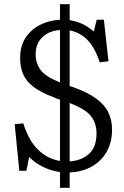

<svg xmlns="http://www.w3.org/2000/svg" viewBox="-20 -808 593 915"><path d="M266 87V12Q222 6 183.5 -13.5Q145 -33 119 -60L106 6H72L50 -216L91 -220Q118 -135 163.5 -92.5Q209 -50 266 -41V-333Q258 -335 250.5 -338Q243 -341 237 -344Q176 -367 141 -393Q106 -419 91 -453Q76 -487 76 -533Q76 -588 101.5 -627.5Q127 -667 170 -689Q213 -711 266 -714V-788H312V-712Q376 -702 427 -658L441 -714H475L497 -516L455 -511Q432 -582 396.5 -618Q361 -654 312 -663V-398Q314 -397 319.5 -395.5Q325 -394 328 -393Q400 -367 440.5 -336.5Q481 -306 497.5 -270Q514 -234 514 -189Q514 -131 489 -86Q464 -41 418.5 -15Q373 11 312 14V87ZM266 -415V-665Q213 -661 181.5 -630.5Q150 -600 150 -550Q150 -506 174 -474Q198 -442 266 -415ZM312 -39Q366 -42 403 -73.5Q440 -105 440 -173Q440 -220 414 -254Q388 -288 312 -317Z"/></svg>

Font: Literata 12pt Light
Style: Regular
Weight: 300
Designer: Latin by Veronika Burian and Jose Scaglione. Greek by Irene Vlachou. Cyrillic by Vera Evstafieva.
Foundry: TypeTogether
Version: Version 3.002